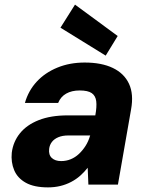

<svg xmlns="http://www.w3.org/2000/svg" viewBox="-20 -800 643 832"><path d="M188 12Q128 12 92 -8Q56 -28 41.5 -62.5Q27 -97 31 -138Q37 -186 66.5 -222.5Q96 -259 148 -279.5Q200 -300 273 -300H393Q400 -338 397 -361.5Q394 -385 377.5 -396.5Q361 -408 325 -408Q291 -408 267 -394.5Q243 -381 232 -354H88Q103 -407 139 -446Q175 -485 228.5 -507Q282 -529 347 -529Q420 -529 469 -505.5Q518 -482 539 -437Q560 -392 548 -326L491 0H363L360 -73Q345 -54 327.5 -38.5Q310 -23 288 -11.5Q266 0 241 6Q216 12 188 12ZM245 -102Q267 -102 286.5 -110Q306 -118 322 -133Q338 -148 350.5 -167.5Q363 -187 370 -211L371 -213H276Q251 -213 233 -205.5Q215 -198 205 -185Q195 -172 193 -155Q190 -129 204.5 -115.5Q219 -102 245 -102ZM438 -559 242 -680 305 -780 490 -644Z"/></svg>

Font: DM Sans 11pt Black
Style: Italic
Weight: 900
Italic angle: -10°
Version: Version 4.004;gftools[0.9.30]